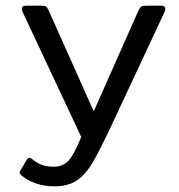

<svg xmlns="http://www.w3.org/2000/svg" viewBox="-20 -500 629 676"><path d="M56 118Q49 112 49 108Q49 105 52 100L74 63Q78 56 83 56Q88 56 93 60Q110 74 127.5 80.5Q145 87 170 87Q203 87 223 63.5Q243 40 266 -18L60 -457Q57 -463 57 -468Q57 -480 71 -480H124Q137 -480 141.5 -477Q146 -474 151 -464L310 -108L468 -464Q473 -474 477.5 -477Q482 -480 495 -480H548Q562 -480 562 -468Q562 -463 559 -457L370 -53Q329 34 304.5 75Q280 116 249.5 136Q219 156 171 156Q136 156 106 145.5Q76 135 56 118Z"/></svg>

Font: Mitr Light
Style: Regular
Weight: 300
Designer: Thanarat Vachiruckul
Foundry: Cadson Demak
Version: Version 1.002